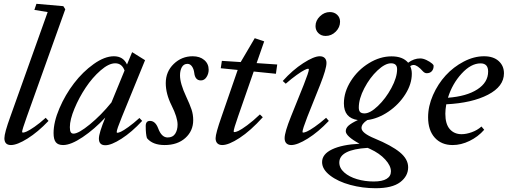

<svg xmlns="http://www.w3.org/2000/svg" viewBox="-20 -745 2647 1001"><path d="M37.1 11.2Q2.9 11.2 2.9 -24.4Q2.9 -51.8 34.2 -137.7L228.5 -682.1L159.2 -693.4L169.9 -725.1L310.1 -712.9L320.3 -696.8L119.6 -135.7Q95.2 -67.4 95.2 -57.6Q95.2 -53.7 100.1 -53.7Q106 -53.7 119.1 -59.3Q132.3 -64.9 159.7 -83.7Q187 -102.5 218.3 -130.9L232.9 -114.7Q177.7 -56.6 123.5 -22.7Q69.3 11.2 37.1 11.2Z M309.1 11.2Q282.7 11.2 271 -3.4Q259.3 -18.1 259.3 -51.3Q259.3 -108.9 289.8 -180.2Q320.3 -251.5 366 -311Q411.6 -370.6 468.5 -411.1Q525.4 -451.7 573.7 -451.7Q622.6 -451.7 642.1 -408.7L668.9 -473.1L736.3 -431.2L615.2 -134.8Q588.4 -69.3 588.4 -56.6Q588.4 -52.7 591.8 -52.7Q597.7 -52.7 610.4 -58.3Q623 -64 649.4 -82.8Q675.8 -101.6 707 -129.9L721.2 -114.7Q667 -56.2 613.8 -22Q560.5 12.2 529.3 12.2Q495.6 12.2 495.6 -22.5Q495.6 -50.8 528.8 -131.8Q472.2 -71.3 410.9 -30Q349.6 11.2 309.1 11.2ZM344.2 -82Q344.2 -64 348.6 -56.2Q353 -48.3 363.3 -48.3Q389.6 -48.3 448.7 -96.7Q507.8 -145 561 -210.9L629.4 -377.4Q615.7 -415 580.6 -415Q546.9 -415 504.2 -377.7Q461.4 -340.3 426.8 -288.3Q392.1 -236.3 368.2 -178.7Q344.2 -121.1 344.2 -82Z M838.4 11.2Q775.4 11.2 746.1 -24.9Q739.7 -45.4 739.7 -87.9Q739.7 -114.7 761.7 -114.7Q790 -114.7 804.7 -75.7Q822.3 -28.3 854 -28.3Q880.9 -28.3 893.3 -47.6Q905.8 -66.9 905.8 -95.2Q905.8 -132.8 874.5 -195.3Q844.2 -255.9 844.2 -311.5Q844.2 -371.6 885.7 -411.6Q927.2 -451.7 984.4 -451.7Q1022 -451.7 1044.9 -432.1Q1067.9 -412.6 1067.9 -381.3Q1067.9 -360.4 1056.6 -343Q1045.4 -325.7 1027.3 -325.7Q997.1 -325.7 992.7 -365.2Q990.2 -385.7 980.7 -398.9Q971.2 -412.1 957.5 -412.1Q938 -412.1 928.2 -395Q918.5 -377.9 918.5 -351.6Q918.5 -310.1 950.7 -241.2Q969.7 -200.7 978.5 -174.3Q987.3 -147.9 987.3 -118.7Q987.3 -62.5 946.3 -25.6Q905.3 11.2 838.4 11.2Z M1138.7 11.2Q1122.1 11.2 1113 2Q1104 -7.3 1104 -24.4Q1104 -48.8 1135.3 -137.7L1219.2 -380.4L1130.9 -389.2L1136.7 -427.7L1234.9 -421.4L1308.1 -545.9L1357.4 -529.3L1317.9 -416L1425.3 -408.7L1418.5 -360.4L1302.7 -372.1L1221.7 -139.2Q1198.2 -72.3 1198.2 -60.1Q1198.2 -56.2 1202.1 -56.2Q1209 -56.2 1223.4 -62.7Q1237.8 -69.3 1268.6 -91.8Q1299.3 -114.3 1335 -148.4L1350.1 -133.8Q1286.1 -63 1229.2 -25.9Q1172.4 11.2 1138.7 11.2Z M1677.7 -557.6Q1654.8 -557.6 1639.9 -572.3Q1625 -586.9 1625 -608.9Q1625 -637.7 1647.9 -659.9Q1670.9 -682.1 1699.7 -682.1Q1722.7 -682.1 1737.8 -668Q1752.9 -653.8 1752.9 -631.8Q1752.9 -602.5 1730.5 -580.1Q1708 -557.6 1677.7 -557.6ZM1498.5 11.2Q1481.9 11.2 1472.9 2Q1463.9 -7.3 1463.9 -24.4Q1463.9 -55.2 1497.1 -137.7L1563.5 -302.7Q1590.3 -370.6 1590.3 -382.8Q1590.3 -386.7 1585.9 -386.7Q1580.6 -386.7 1566.7 -379.6Q1552.7 -372.6 1526.6 -354Q1500.5 -335.4 1469.7 -308.6L1454.1 -322.8Q1505.4 -379.9 1561 -415.8Q1616.7 -451.7 1647 -451.7Q1663.6 -451.7 1672.9 -442.6Q1682.1 -433.6 1682.1 -417Q1682.1 -386.2 1649.4 -303.7L1582.5 -136.2Q1557.1 -70.8 1557.1 -57.6Q1557.1 -53.7 1560.5 -53.7Q1566.9 -53.7 1580.1 -59.3Q1593.3 -64.9 1620.6 -83.7Q1647.9 -102.5 1680.2 -130.9L1694.3 -114.7Q1639.2 -56.6 1584.7 -22.7Q1530.3 11.2 1498.5 11.2Z M1938 236.3Q1870.1 236.3 1806.2 219Q1742.2 201.7 1700.7 169.7Q1659.2 137.7 1659.2 100.1Q1659.2 58.6 1711.4 33.7Q1763.7 8.8 1854.5 4.4Q1782.7 -34.7 1782.7 -61Q1782.7 -77.1 1797.1 -90.1Q1811.5 -103 1845.7 -119.1Q1772.9 -129.4 1772.9 -206.1Q1772.9 -265.6 1809.3 -323Q1845.7 -380.4 1903.6 -415.8Q1961.4 -451.2 2021.5 -451.2Q2080.1 -451.2 2107.9 -418Q2137.7 -440.4 2170.9 -440.4Q2185.5 -440.4 2203.1 -432.1Q2220.7 -423.8 2233.4 -413.1Q2240.7 -406.7 2240.7 -401.4Q2240.7 -384.3 2231.2 -373.8Q2221.7 -363.3 2204.6 -363.3Q2194.8 -363.3 2185.5 -372.6Q2155.8 -406.2 2136.7 -406.2Q2126.5 -406.2 2118.7 -399.9Q2127 -382.3 2127 -360.4Q2127 -307.1 2093.3 -253.7Q2059.6 -200.2 2005.6 -163.3Q1951.7 -126.5 1895 -119.1Q1864.7 -99.6 1864.7 -77.6Q1864.7 -51.3 1933.6 -22.9Q2021 13.2 2064.5 48.8Q2107.9 84.5 2107.9 127Q2107.9 173.3 2066.4 204.8Q2024.9 236.3 1938 236.3ZM1880.4 -153.8Q1909.7 -153.8 1950.2 -192.4Q1990.7 -231 2020.5 -286.1Q2050.3 -341.3 2050.3 -384.3Q2050.3 -415 2018.6 -415Q1987.8 -415 1948 -377.7Q1908.2 -340.3 1879.4 -285.2Q1850.6 -230 1850.6 -184.1Q1850.6 -168 1857.7 -160.9Q1864.7 -153.8 1880.4 -153.8ZM1749 102.5Q1749 131.3 1774.7 154.1Q1800.3 176.8 1841.1 189Q1881.8 201.2 1928.7 201.2Q1972.7 201.2 1995.4 187.5Q2018.1 173.8 2018.1 148.4Q2018.1 119.1 1988.5 86.7Q1959 54.2 1909.7 31.7Q1900.9 27.8 1897 25.9Q1749 34.7 1749 102.5Z M2339.8 11.2Q2281.2 11.2 2246.6 -27.3Q2211.9 -65.9 2211.9 -133.8Q2211.9 -191.4 2237.5 -249.5Q2263.2 -307.6 2303.7 -351.8Q2344.2 -396 2397.5 -423.8Q2450.7 -451.7 2503.4 -451.7Q2552.2 -451.7 2579.8 -426.8Q2607.4 -401.9 2607.4 -362.8Q2607.4 -294.4 2524.2 -251.2Q2440.9 -208 2306.6 -201.2Q2301.8 -173.3 2301.8 -151.9Q2301.8 -98.1 2325 -71.8Q2348.1 -45.4 2386.7 -45.4Q2410.6 -45.4 2439.5 -55.7Q2468.3 -65.9 2490.2 -85.4L2504.4 -68.4Q2472.2 -31.7 2428 -10.3Q2383.8 11.2 2339.8 11.2ZM2485.4 -414.6Q2435.5 -414.6 2386.7 -361.3Q2337.9 -308.1 2315.4 -235.4Q2412.6 -242.7 2468.8 -279.1Q2524.9 -315.4 2524.9 -372.1Q2524.9 -414.6 2485.4 -414.6Z"/></svg>

Font: Elstob 10pt Medium
Style: Italic
Weight: 500
Italic angle: -20°
Designer: Peter S. Baker
Version: Version 1.015